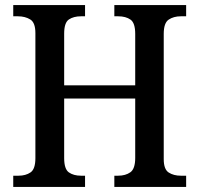

<svg xmlns="http://www.w3.org/2000/svg" viewBox="-20 -734 783 754"><path d="M32 0V-44H53Q81 -44 100 -57Q119 -70 119 -113V-604Q119 -645 99 -657.5Q79 -670 50 -670H32V-714H314V-670H298Q269 -670 250.5 -657.5Q232 -645 232 -602V-399H511V-601Q511 -644 492.5 -657Q474 -670 444 -670H429V-714H711V-670H690Q662 -670 642.5 -657Q623 -644 623 -601V-109Q623 -69 642.5 -56.5Q662 -44 690 -44H711V0H429V-44H444Q473 -44 492 -57.5Q511 -71 511 -114V-347H232V-113Q232 -70 250.5 -57Q269 -44 298 -44H314V0Z"/></svg>

Font: Noto Serif Sinhala SemiCondensed Medium
Style: Regular
Weight: 500
Width: 4
Designer: Jelle Bosma - Monotype Design Team
Foundry: Monotype Imaging Inc.
Version: Version 2.007; ttfautohint (v1.8.4.7-5d5b)